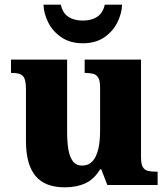

<svg xmlns="http://www.w3.org/2000/svg" viewBox="-20 -791 720 821"><path d="M257 10Q172 10 131.5 -39Q91 -88 91 -189V-407Q91 -436 86 -451.5Q81 -467 68 -473Q55 -479 30 -479H27V-536H267V-226Q267 -183 272.5 -151Q278 -119 292 -101Q306 -83 331 -83Q358 -83 375 -101Q392 -119 400 -152.5Q408 -186 408 -231V-418Q408 -446 400 -459Q392 -472 378 -475.5Q364 -479 346 -479H342V-536H583V-119Q583 -90 590.5 -77Q598 -64 612 -60.5Q626 -57 644 -57H654V0H439L413 -67H408Q383 -25 345.5 -7.5Q308 10 257 10ZM334 -606Q280 -606 242.5 -631.5Q205 -657 186 -695.5Q167 -734 166 -771H240Q248 -735 272.5 -719Q297 -703 334 -703Q371 -703 395.5 -719Q420 -735 428 -771H502Q501 -734 482 -695.5Q463 -657 426 -631.5Q389 -606 334 -606Z"/></svg>

Font: Noto Serif Bengali ExtraBold
Style: Regular
Weight: 800
Designer: Juan Bruce, Universal Thirst, Indian Type Foundry and the Monotype Design Team.
Foundry: Monotype Imaging Inc.
Version: Version 2.003